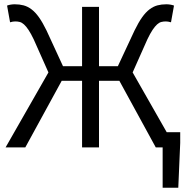

<svg xmlns="http://www.w3.org/2000/svg" viewBox="-20 -688 887 896"><path d="M739 188V0H707L537 -311H442V0H363V-311H268L98 0H6L206 -350L137 -505Q124 -532 113 -548.5Q102 -565 92 -574Q82 -583 72 -585.5Q62 -588 51 -588Q46 -588 39.5 -587Q33 -586 27 -584L13 -662Q21 -665 30.5 -666.5Q40 -668 49 -668Q71 -668 90 -663Q109 -658 127 -644.5Q145 -631 162 -607Q179 -583 197 -546L274 -379H363V-656H442V-379H530L608 -546Q626 -583 643 -607Q660 -631 678 -644.5Q696 -658 715 -663Q734 -668 756 -668Q765 -668 774.5 -666.5Q784 -665 792 -662L778 -584Q771 -586 765 -587Q759 -588 754 -588Q743 -588 733 -585.5Q723 -583 713 -574Q703 -565 692 -548.5Q681 -532 668 -505L599 -350L758 -71H821V-21L812 188Z"/></svg>

Font: Pinyin1712
Style: Regular
Weight: 400
Version: Version 1